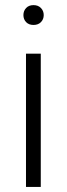

<svg xmlns="http://www.w3.org/2000/svg" viewBox="-20 -741 264 761"><path d="M141.6 0H83V-528.3H141.6ZM72.8 -681.2Q72.8 -697.8 83.5 -709.2Q94.2 -720.7 112.8 -720.7Q131.3 -720.7 142.3 -709.2Q153.3 -697.8 153.3 -681.2Q153.3 -664.6 142.3 -653.3Q131.3 -642.1 112.8 -642.1Q94.2 -642.1 83.5 -653.3Q72.8 -664.6 72.8 -681.2Z"/></svg>

Font: Shabnam Thin FD
Style: Thin-FD
Weight: 100
Foundry: DejaVu fonts team - Redesigned by Saber Rastikerdar - Based on Vazir font
Version: Version 5.0.0